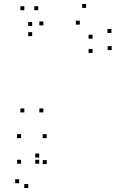

<svg xmlns="http://www.w3.org/2000/svg" viewBox="-20 -555 660 965"><path d="M541.3 -303.3V-323.3H521.3V-303.3ZM540 -389.2V-409.2H520V-389.2ZM412.8 -515.3V-535.3H392.8V-515.3ZM141.7 -424.3V-444.3H121.7V-424.3ZM141.7 -373.5V-393.5H121.7V-373.5ZM381.2 -431.2V-451.2H361.2V-431.2ZM445.2 -360.5V-380.5H425.2V-360.5ZM445.2 -289V-309H425.2V-289ZM197.8 10V-10H177.8V10ZM197.8 -427.2V-447.2H177.8V-427.2ZM172.2 -503.7V-523.7H152.2V-503.7ZM102.3 -503.7V-523.7H82.3V-503.7ZM102.3 10V-10H82.3V10ZM177 268V248H157V268ZM177 236.7V216.7H157V236.7ZM76.2 365.8V345.8H56.2V365.8ZM122 390V370H102V390ZM214.7 269.7V249.7H194.7V269.7ZM214.7 139.2V119.2H194.7V139.2ZM85.8 139.2V119.2H65.8V139.2ZM85.8 268V248H65.8V268Z"/></svg>

Font: Monaspace Krypton Dots Var
Style: Regular
Weight: 400
Designer: Riley Cran and the Lettermatic Team
Version: Version 1.100 (Monaspace Krypton Dots)